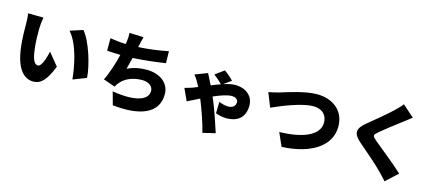

<svg xmlns="http://www.w3.org/2000/svg" viewBox="-60 -1492 5120 2243"><g transform="rotate(15 2500.0 -370.0)"><path d="M280 -724 94 -726C101 -691 103 -648 103 -618C103 -555 104 -440 114 -345C142 -72 240 29 359 29C446 29 510 -33 580 -210L458 -360C443 -292 408 -167 362 -167C304 -167 284 -259 272 -390C266 -457 266 -522 266 -588C266 -617 272 -682 280 -724ZM769 -705 614 -655C731 -527 780 -264 794 -113L955 -175C946 -319 867 -590 769 -705Z M1099 -694V-544C1146 -539 1201 -537 1261 -536C1235 -427 1195 -300 1149 -210L1292 -160C1301 -177 1308 -189 1318 -202C1374 -276 1471 -318 1584 -318C1671 -318 1717 -272 1717 -221C1717 -83 1498 -64 1285 -101L1328 56C1663 92 1882 8 1882 -225C1882 -360 1766 -448 1603 -448C1522 -448 1451 -434 1373 -399C1385 -442 1397 -490 1408 -538C1545 -545 1705 -565 1801 -580L1798 -724C1678 -699 1549 -684 1439 -678L1442 -693C1451 -729 1457 -765 1469 -805L1298 -812C1300 -776 1299 -749 1293 -701L1289 -675C1230 -676 1160 -684 1099 -694Z M2083 -357 2150 -212C2174 -223 2229 -252 2294 -284L2313 -237C2347 -151 2398 -8 2422 96L2574 60C2546 -30 2483 -215 2448 -296L2427 -345C2510 -381 2591 -409 2643 -409C2690 -409 2720 -385 2720 -356C2720 -305 2685 -279 2631 -279C2603 -279 2559 -288 2520 -305L2517 -166C2546 -155 2601 -141 2643 -141C2799 -141 2871 -222 2871 -357C2871 -446 2802 -544 2649 -544C2609 -544 2561 -533 2509 -517L2599 -581C2577 -606 2518 -658 2488 -677L2381 -599C2415 -574 2455 -538 2485 -508C2449 -496 2411 -481 2372 -465L2339 -531C2332 -546 2317 -576 2306 -596L2156 -539C2177 -514 2196 -483 2208 -462L2236 -409L2182 -387C2169 -382 2125 -368 2083 -357Z M3043 -563 3111 -393C3230 -446 3456 -540 3594 -540C3706 -540 3764 -475 3764 -387C3764 -229 3563 -152 3287 -146L3358 15C3735 -3 3938 -165 3938 -384C3938 -579 3790 -687 3601 -687C3454 -687 3246 -616 3174 -594C3138 -584 3080 -569 3043 -563Z M4751 -711 4610 -836C4592 -809 4556 -774 4522 -741C4455 -677 4326 -571 4246 -506C4140 -419 4134 -359 4236 -271C4327 -193 4471 -70 4526 -12C4559 21 4592 56 4624 92L4766 -39C4666 -134 4469 -287 4403 -344C4355 -387 4353 -396 4402 -438C4465 -493 4590 -589 4653 -636C4680 -658 4714 -684 4751 -711Z"/></g></svg>

Font: Noto Sans CJK TC Black
Style: Regular
Weight: 900
Designer: Ryoko NISHIZUKA 西塚涼子 (kana, bopomofo & ideographs); Paul D. Hunt (Latin, Greek & Cyrillic); Sandoll Communications 산돌커뮤니
Foundry: Adobe
Version: Version 2.004;hotconv 1.0.118;makeotfexe 2.5.65603